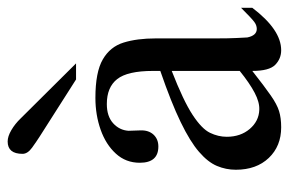

<svg xmlns="http://www.w3.org/2000/svg" viewBox="-142 -578 729 484"><g transform="rotate(-90 222.0 -336.5)"><path d="M443.8 -92.8V-64.5Q388.7 8.3 336.9 8.3Q315.4 8.3 300 -6.8Q284.7 -22 284.7 -64.5Q245.6 -33.7 223.1 -18.1Q200.7 -2.4 183.6 2.9Q166.5 8.3 142.6 8.3Q95.2 8.3 65.4 -22.9Q35.6 -54.2 35.6 -106Q35.6 -130.9 45.2 -153.6Q54.7 -176.3 80.6 -198.7Q106.4 -221.2 155.8 -245.1Q205.1 -269 284.7 -296.4V-314.9Q284.7 -378.9 264.2 -405Q243.7 -431.2 201.2 -431.2Q170.4 -431.2 152.8 -415.3Q135.3 -399.4 133.8 -376.5L134.8 -347.2Q135.7 -326.2 124.3 -313.7Q112.8 -301.3 94.2 -301.3Q53.2 -301.3 53.2 -348.1Q53.2 -383.3 76.2 -408.4Q99.1 -433.6 136.5 -446.8Q173.8 -460 216.8 -460Q281.7 -460 313.7 -441.4Q345.7 -422.9 356.2 -388.9Q366.7 -355 366.7 -307.6V-155.3Q366.7 -124 367.7 -104Q368.7 -84 369.1 -77.1Q374 -53.2 390.6 -53.2Q399.9 -53.2 408.4 -59.6Q417 -65.9 443.8 -92.8ZM284.7 -96.2V-267.6Q209.5 -238.3 174.1 -215.1Q138.7 -191.9 128.7 -171.1Q118.7 -150.4 118.7 -128.9Q118.7 -94.2 138.4 -71Q158.2 -47.9 186.5 -46.9Q205.6 -45.9 229.7 -58.6Q253.9 -71.3 284.7 -96.2ZM303.7 -508.8H263.2L119.1 -600.6Q106.9 -608.4 91.3 -619.6Q75.7 -630.9 75.7 -643.6Q75.7 -681.2 106.9 -681.2Q119.6 -681.2 135.5 -671.9Q151.4 -662.6 165 -648.4Z"/></g></svg>

Font: BabelStone Roman
Style: Regular
Weight: 400
Designer: Walt Agee, Victor Gaultney, Peter Martin, Debbi Hosken, Becca Hirsbrunner (SIL); Andrew West (BabelStone)
Foundry: BabelStone
Version: Version 16.000